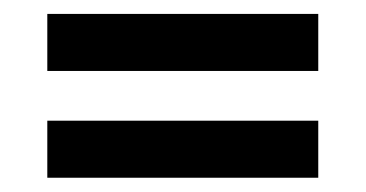

<svg xmlns="http://www.w3.org/2000/svg" viewBox="-20 -512 526 276"><path d="M48 -410V-492H437.5V-410ZM48 -256.5V-338.5H437.5V-256.5Z"/></svg>

Font: Big Shoulders Medium
Style: Regular
Weight: 500
Designer: Patric King
Foundry: XO Type Co
Version: Version 2.002